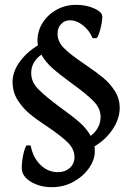

<svg xmlns="http://www.w3.org/2000/svg" viewBox="-20 -671 547 794"><path d="M371 -66Q372 -60 372 -47Q373 -13 349.5 22Q326 57 285 80Q244 103 195 103Q143 103 106.5 80Q70 57 70 24Q70 -2 76 -30.5Q82 -59 90 -70L107 -69Q116 -20 147 10.5Q178 41 220 41Q249 41 268.5 23.5Q288 6 288 -21Q288 -54 261 -81Q234 -108 178 -146Q132 -176 102.5 -200.5Q73 -225 52.5 -258Q32 -291 32 -332Q32 -374 60.5 -414Q89 -454 137 -484Q135 -496 135 -503Q135 -543 156.5 -577Q178 -611 214.5 -631Q251 -651 294 -651Q337 -651 370 -636Q403 -621 403 -602Q403 -581 395 -550.5Q387 -520 379 -513H363Q350 -545 323.5 -566Q297 -587 269 -587Q247 -587 232.5 -571.5Q218 -556 218 -532Q218 -498 245.5 -471Q273 -444 331 -405Q378 -373 406.5 -349.5Q435 -326 455 -294.5Q475 -263 475 -225Q475 -180 446 -136.5Q417 -93 371 -66ZM396 -188Q396 -223 366.5 -253Q337 -283 277 -326Q225 -364 196.5 -389.5Q168 -415 151 -445Q109 -415 109 -369Q109 -332 138 -302.5Q167 -273 229 -227Q278 -192 308 -166Q338 -140 355 -109Q396 -141 396 -188Z"/></svg>

Font: Alegreya SC Medium
Style: Regular
Weight: 500
Designer: Juan Pablo del Peral
Foundry: Huerta Tipografica
Version: Version 2.007; ttfautohint (v1.6)